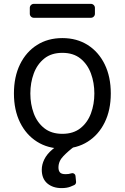

<svg xmlns="http://www.w3.org/2000/svg" viewBox="-20 -747 637 980"><path d="M51.1 -269.9Q51.1 -355.1 82.2 -418.7Q113.3 -482.2 168.9 -517.4Q224.4 -552.6 298.3 -552.6Q372.2 -552.6 427.7 -517.4Q483.3 -482.2 514.4 -418.7Q545.5 -355.1 545.5 -269.9Q545.5 -185.4 514.4 -122.2Q483.3 -58.9 427.7 -23.8Q372.2 11.4 298.3 11.4Q224.4 11.4 168.9 -23.8Q113.3 -58.9 82.2 -122.2Q51.1 -185.4 51.1 -269.9ZM461.6 -269.9Q461.6 -324.6 444.2 -371.8Q426.8 -419 390.6 -448.2Q354.4 -477.3 298.3 -477.3Q242.2 -477.3 206 -448.2Q169.7 -419 152.3 -371.8Q134.9 -324.6 134.9 -269.9Q134.9 -215.2 152.3 -168.3Q169.7 -121.4 206 -92.7Q242.2 -63.9 298.3 -63.9Q354.4 -63.9 390.6 -92.7Q426.8 -121.4 444.2 -168.3Q461.6 -215.2 461.6 -269.9ZM221.6 189.3Q193.2 165.1 193.2 119.3Q193.2 93 206 66.8Q219.1 39.8 247.2 16Q275.2 -8.5 322.4 -29.8L360.8 0Q328.8 23.4 303.6 49.7Q278.4 75.3 278.4 108Q278.4 124.3 286.2 133.2Q293.7 142 315.3 142Q331 142 343.8 137.8Q346.6 136.7 349.1 136.7Q355.5 136.7 360.3 141Q365.1 145.2 365.4 151.6L368.3 181.1Q368.6 186.1 366.3 190.5Q364 195 359.4 197.4Q347.7 203.1 338.4 206.3Q320.3 213.1 294 213.1Q250 213.1 221.6 189.3ZM443.9 -727.3H153.1Q144.2 -727.3 138.1 -721.2Q132.1 -715.2 132.1 -706.7V-676.8Q132.1 -668.3 138.1 -662.3Q144.2 -656.2 153.1 -656.2H443.9Q452.4 -656.2 458.5 -662.3Q464.5 -668.3 464.5 -676.8V-706.7Q464.5 -715.2 458.5 -721.2Q452.4 -727.3 443.9 -727.3Z"/></svg>

Font: DeltaSans
Style: Regular
Weight: 400
Designer: Rasmus Andersson
Foundry: rsms
Version: Version 3.012